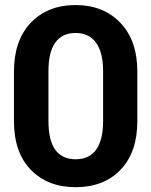

<svg xmlns="http://www.w3.org/2000/svg" viewBox="-20 -742 609 772"><path d="M532.2 -254.9Q532.2 -129.9 464.8 -59.6Q397.5 10.7 284.2 10.7Q171.9 10.7 103.5 -59.6Q36.1 -129.9 36.1 -254.9Q36.1 -278.3 36.1 -325.2Q36.1 -357.4 36.1 -454.1Q36.1 -579.1 103.5 -650.4Q171.9 -721.7 284.2 -721.7Q395.5 -721.7 463.9 -650.4Q532.2 -579.1 532.2 -454.1Q532.2 -387.7 532.2 -254.9ZM394.5 -456.1Q394.5 -531.2 366.2 -570.3Q337.9 -609.4 284.2 -609.4Q229.5 -609.4 202.1 -570.3Q174.8 -532.2 174.8 -456.1Q174.8 -388.7 174.8 -254.9Q174.8 -178.7 202.1 -139.6Q230.5 -101.6 284.2 -101.6Q337.9 -101.6 366.2 -139.6Q394.5 -178.7 394.5 -254.9Q394.5 -322.3 394.5 -456.1Z"/></svg>

Font: Noto Sans Hebrew DECATHLON 
Style: Bold
Weight: 400
Designer: Monotype Design Team
Version: Version 2.000;GOOG;noto-fonts:20170220:a8a215d2e889